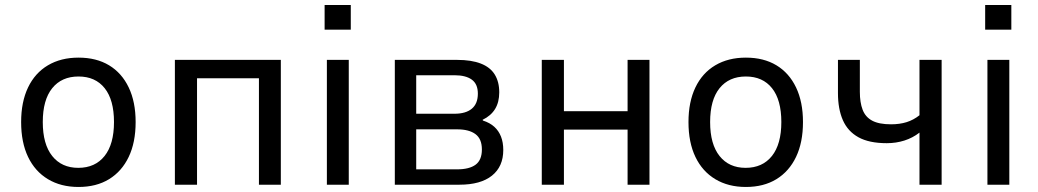

<svg xmlns="http://www.w3.org/2000/svg" viewBox="-20 -734 4123 763"><path d="M292 9Q222 9 170.5 -22Q119 -53 91.5 -110.5Q64 -168 64 -249Q64 -329 91.5 -386.5Q119 -444 170.5 -474.5Q222 -505 292 -505Q363 -505 413.5 -474.5Q464 -444 491.5 -386.5Q519 -329 519 -249Q519 -168 491.5 -110.5Q464 -53 413.5 -22Q363 9 292 9ZM291 -67Q358 -67 395.5 -114Q433 -161 433 -249Q433 -337 396 -383.5Q359 -430 292 -430Q225 -430 187.5 -383.5Q150 -337 150 -249Q150 -161 187.5 -114Q225 -67 291 -67Z M675 0V-496H1096V0H1009V-423H763V0Z M1270 -616V-714H1374V-616ZM1279 0V-496H1366V0Z M1549 0V-496H1797Q1853 -496 1890.5 -481.5Q1928 -467 1946 -438Q1964 -409 1964 -367Q1964 -328 1947.5 -301Q1931 -274 1898 -258L1899 -255Q1927 -246 1944.5 -230Q1962 -214 1971 -191Q1980 -168 1980 -138Q1980 -72 1935 -36Q1890 0 1806 0ZM1634 -61H1796Q1845 -61 1870 -79.5Q1895 -98 1895 -140Q1895 -182 1869.5 -201Q1844 -220 1797 -220H1634ZM1634 -282H1786Q1831 -282 1855 -302Q1879 -322 1879 -362Q1879 -400 1855 -417.5Q1831 -435 1786 -435H1634Z M2133 0V-496H2221V-292H2474V-496H2561V0H2474V-219H2221V0Z M2944 9Q2874 9 2822.5 -22Q2771 -53 2743.5 -110.5Q2716 -168 2716 -249Q2716 -329 2743.5 -386.5Q2771 -444 2822.5 -474.5Q2874 -505 2944 -505Q3015 -505 3065.5 -474.5Q3116 -444 3143.5 -386.5Q3171 -329 3171 -249Q3171 -168 3143.5 -110.5Q3116 -53 3065.5 -22Q3015 9 2944 9ZM2943 -67Q3010 -67 3047.5 -114Q3085 -161 3085 -249Q3085 -337 3048 -383.5Q3011 -430 2944 -430Q2877 -430 2839.5 -383.5Q2802 -337 2802 -249Q2802 -161 2839.5 -114Q2877 -67 2943 -67Z M3634 0V-207Q3607 -186 3574 -175.5Q3541 -165 3504 -165Q3434 -165 3391.5 -188.5Q3349 -212 3329.5 -256.5Q3310 -301 3310 -364V-496H3397V-369Q3397 -327 3408 -298Q3419 -269 3446 -254.5Q3473 -240 3521 -240Q3555 -240 3582.5 -248.5Q3610 -257 3634 -276V-496H3722V0Z M3895 -616V-714H3999V-616ZM3904 0V-496H3991V0Z"/></svg>

Font: Nunito Sans 7pt SemiCondensed
Style: Regular
Weight: 400
Width: 4
Designer: Vernon Adams
Foundry: Vernon Adams
Version: Version 3.101;gftools[0.9.27]